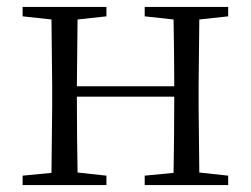

<svg xmlns="http://www.w3.org/2000/svg" viewBox="-20 -532 722 552"><path d="M396 -485 479 -476C480 -422 481 -343 481 -284H201L203 -476L286 -485V-512H45V-485L128 -476L130 -285V-227L128 -35L45 -27V0H286V-27L203 -36C202 -91 201 -176 201 -254H481C481 -176 480 -91 479 -35L396 -27V0H636V-27L553 -36L551 -227V-285L553 -476L636 -485V-512H396Z"/></svg>

Font: Noto Serif TC Light
Style: Regular
Weight: 300
Designer: Ryoko NISHIZUKA 西塚涼子 (kana & ideographs); Frank Grießhammer (Latin, Greek & Cyrillic); Wenlong ZHANG 张文龙 (bopomofo); San
Foundry: Adobe
Version: Version 2.001;hotconv 1.1.0;makeotfexe 2.6.0